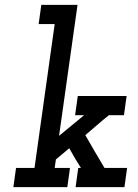

<svg xmlns="http://www.w3.org/2000/svg" viewBox="-20 -770 567 790"><path d="M302 -79H313Q300 -99 288 -119.5Q276 -140 265 -160L210 -114L205 -79H268L257 0H35L46 -79H122L205 -671H139L150 -750H299L223 -211L326 -296H289L300 -375H501L490 -296H428Q403 -276 379 -255Q355 -234 331 -214Q350 -180 370 -146.5Q390 -113 410 -79H503L492 0H291Z"/></svg>

Font: Josefin Slab
Style: Bold Italic
Weight: 700
Italic angle: -12°
Designer: Santiago Orozco
Foundry: Typemade
Version: Version 2.000